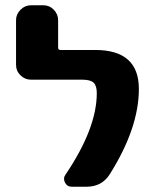

<svg xmlns="http://www.w3.org/2000/svg" viewBox="-20 -710 584 730"><path d="M98 -407Q75 -407 58 -423.5Q41 -440 41 -463V-633Q41 -656 58 -673Q75 -690 98 -690H145Q168 -690 184.5 -673Q201 -656 201 -633V-529Q201 -520 210 -520H342Q508 -520 508 -372Q508 -223 397 -47Q367 0 309 0H253Q235 0 227 -16Q219 -32 229 -46Q348 -222 348 -356Q348 -384 336 -395.5Q324 -407 294 -407Z"/></svg>

Font: Rounded Mplus 1c ExtraBold
Style: Regular
Weight: 800
Version: Version 1.059.20150529